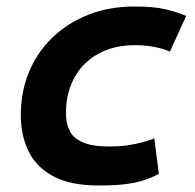

<svg xmlns="http://www.w3.org/2000/svg" viewBox="-20 -559 600 591"><path d="M285 12Q195 12 142 -17.5Q89 -47 66.5 -96Q44 -145 44 -204Q44 -277 69.5 -338Q95 -399 142 -444Q189 -489 253 -514Q317 -539 394 -539Q453 -539 489 -530.5Q525 -522 553 -510L503 -400Q486 -408 458 -414Q430 -420 394 -420Q349 -420 310.5 -406Q272 -392 243.5 -365Q215 -338 199 -299Q183 -260 183 -209Q183 -180 194 -157Q205 -134 234.5 -121Q264 -108 318 -108Q362 -108 399 -116.5Q436 -125 455 -133L469 -24Q451 -14 428.5 -6Q406 2 372 7Q338 12 285 12Z"/></svg>

Font: Ubuntu Sans Mono
Style: Bold Italic
Weight: 700
Italic angle: -13.5°
Monospace: yes
Designer: Dalton Maag Ltd
Foundry: Dalton Maag Ltd
Version: Version 1.006